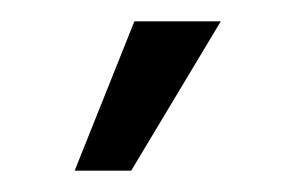

<svg xmlns="http://www.w3.org/2000/svg" viewBox="-20 -745 277 180"><path d="M50 -585H103L187 -725H106Z"/></svg>

Font: Uncut Sans Book
Style: Regular
Weight: 350
Designer: Kasper Nordkvist
Foundry: UNCUT.wtf
Version: Version 1.304;Glyphs 3.2 (3246)